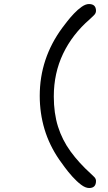

<svg xmlns="http://www.w3.org/2000/svg" viewBox="-20 -860 540 960"><path d="M425.8 80.1Q407.2 80.1 385.3 63.5Q363.3 46.9 341.8 22.9Q320.3 -1 303.2 -24.4Q286.1 -47.9 276.4 -61.5Q226.6 -133.8 202.6 -213.9Q178.7 -293.9 178.7 -380.9Q178.7 -568.4 292 -721.7Q300.8 -733.4 315.9 -752.9Q331.1 -772.5 350.1 -792.5Q369.1 -812.5 388.7 -826.2Q408.2 -839.8 424.8 -839.8Q460 -839.8 460 -805.7Q460 -793 448.2 -782.2Q436.5 -771.5 428.7 -763.7Q341.8 -688.5 295.4 -591.3Q249 -494.1 249 -377.9Q249 -293.9 270 -227.1Q291 -160.2 333 -102.5Q375 -44.9 435.5 9.8Q443.4 16.6 451.7 25.4Q460 34.2 460 44.9Q460 80.1 425.8 80.1Z"/></svg>

Font: Kosugi Maru
Style: Regular
Weight: 400
Designer: MOTOYA
Version: Version 4.002